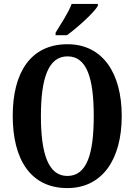

<svg xmlns="http://www.w3.org/2000/svg" viewBox="-20 -951 687 981"><path d="M264 -784V-771H322C377 -811 460 -886 480 -921V-931H346C330 -886 291 -829 264 -784ZM324 10C503 10 602 -137 602 -358C602 -580 503 -725 325 -725C136 -725 45 -580 45 -359C45 -137 136 10 324 10ZM324 -52C227 -52 189 -165 189 -358C189 -551 227 -663 325 -663C424 -663 459 -551 459 -358C459 -165 424 -52 324 -52Z"/></svg>

Font: Noto Serif Lao ExtraCondensed
Style: Bold
Weight: 700
Width: 2
Designer: Monotype Design Team
Foundry: Monotype Imaging Inc.
Version: Version 2.003